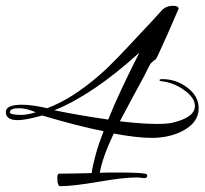

<svg xmlns="http://www.w3.org/2000/svg" viewBox="-22 -586 703 660"><path d="M185 54Q175 54 175 26Q175 11 181 11Q198 11 225.5 10.5Q253 10 293 9Q297 -19 307 -55Q317 -91 334 -135Q293 -143 240 -156.5Q187 -170 123 -189Q66 -173 39 -173Q-2 -173 -2 -201Q-2 -226 54 -226Q88 -226 140 -214Q226 -246 320 -328Q348 -352 385 -390.5Q422 -429 470 -481Q481 -492 496.5 -509Q512 -526 532 -548Q547 -566 573 -566Q592 -566 592 -556Q592 -556 555 -471Q536 -429 526 -407Q516 -385 514 -383Q508 -379 496 -368Q489 -356 481.5 -340.5Q474 -325 464 -307Q452 -285 433.5 -250.5Q415 -216 390 -169Q468 -160 518 -160Q553 -160 570 -164Q648 -182 648 -222Q648 -247 618 -271Q593 -291 565 -300Q558 -302 550 -304Q542 -306 531 -307Q526 -309 526 -310Q526 -314 536 -314Q582 -314 619 -287Q661 -257 661 -214Q661 -163 602 -134Q557 -112 499 -112Q449 -112 369 -127Q330 -45 321 8Q338 7 353.5 7Q369 7 382 7Q419 7 442.5 8Q466 9 477 11Q484 12 484 18Q484 26 476 26Q474 26 470 26Q466 26 461 25Q456 24 452.5 24Q449 24 447 24Q402 24 316 39Q229 54 185 54ZM350 -175Q370 -225 397 -282.5Q424 -340 457 -405Q297 -260 165 -207Q203 -199 249 -191Q295 -183 350 -175ZM53 -191Q70 -191 101 -200Q68 -214 44 -214Q12 -214 12 -200Q12 -191 53 -191Z"/></svg>

Font: Ruthie
Style: Regular
Weight: 400
Designer: Robert E. Leuschke
Foundry: Robert E. Leuschke
Version: Version 1.012